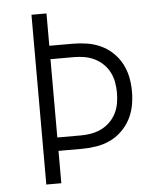

<svg xmlns="http://www.w3.org/2000/svg" viewBox="-53 -781 705 828"><g transform="rotate(-5 300.0 -367.5)"><path d="M114 0V-735H179V-595H281Q312 -595 343 -590Q374 -585 402 -572Q430 -559 453 -537Q476 -515 490.5 -487.5Q505 -460 511 -429.5Q517 -399 517 -368Q517 -336 511 -305.5Q505 -275 490.5 -247.5Q476 -220 453 -198Q430 -176 402 -163Q374 -150 343 -145Q312 -140 281 -140H179V0ZM281 -198Q304 -198 326.5 -202Q349 -206 369.5 -216Q390 -226 406.5 -242Q423 -258 433.5 -278.5Q444 -299 448 -322Q452 -345 452 -368Q452 -390 448 -413Q444 -436 433.5 -456.5Q423 -477 406.5 -493Q390 -509 369.5 -519Q349 -529 326.5 -533Q304 -537 281 -537H179V-198Z"/></g></svg>

Font: Iosevka Aile Custom Light
Style: Regular
Weight: 300
Designer: Belleve Invis
Foundry: Belleve Invis
Version: Version 17.0.2; ttfautohint (v1.8.3)